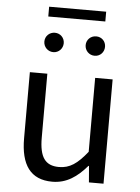

<svg xmlns="http://www.w3.org/2000/svg" viewBox="-60 -936 727 996"><g transform="rotate(5 303.5 -438.5)"><path d="M250 13C325 13 379 -26 430 -85H433L440 0H516V-543H425V-158C373 -93 334 -66 278 -66C206 -66 176 -109 176 -210V-543H85V-199C85 -61 136 13 250 13ZM197 -657C225 -657 247 -680 247 -708C247 -736 225 -758 197 -758C168 -758 146 -736 146 -708C146 -680 168 -657 197 -657ZM155 -839H452V-890H155ZM412 -657C441 -657 462 -680 462 -708C462 -736 441 -758 412 -758C383 -758 361 -736 361 -708C361 -680 383 -657 412 -657Z"/></g></svg>

Font: Noto Sans Mono CJK SC Regular
Style: Regular
Weight: 400
Designer: Ryoko NISHIZUKA (kana & ideographs); Paul D. Hunt (Latin, Greek & Cyrillic); Wenlong ZHANG (bopomofo); Sandoll Communica
Foundry: Adobe Systems Incorporated
Version: Version 1.005;PS 1.005;hotconv 1.0.96;makeotf.lib2.5.65012